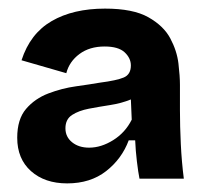

<svg xmlns="http://www.w3.org/2000/svg" viewBox="-20 -692 472 446"><path d="M136 -266Q84 -266 52 -294.5Q20 -323 20 -372Q20 -415 40.5 -439Q61 -463 92.5 -475Q124 -487 156.5 -491.5Q189 -496 212 -500Q251 -505 267.5 -512Q284 -519 284 -540Q284 -557 269.5 -570.5Q255 -584 223 -584Q188 -584 164.5 -566.5Q141 -549 134 -522L30 -552Q50 -614 100 -643Q150 -672 224 -672Q289 -672 324.5 -652Q360 -632 375.5 -603Q391 -574 394.5 -544.5Q398 -515 398 -495V-436Q398 -399 400 -357.5Q402 -316 407 -277H304Q301 -292 298 -317Q295 -342 294 -366H279Q263 -323 226.5 -294.5Q190 -266 136 -266ZM187 -349Q215 -349 243 -366.5Q271 -384 286 -414L284 -461Q262 -452 236 -448Q210 -444 186.5 -439.5Q163 -435 147.5 -425Q132 -415 132 -394Q132 -374 147.5 -361.5Q163 -349 187 -349Z"/></svg>

Font: Bricolage Grotesque 12pt Bricolage Grotesque 10pt Regular
Style: Bold
Weight: 700
Designer: Mathieu Triay
Foundry: Atelier Triay
Version: Version 1.001; ttfautohint (v1.8.4.7-5d5b);gftools[0.9.33.de